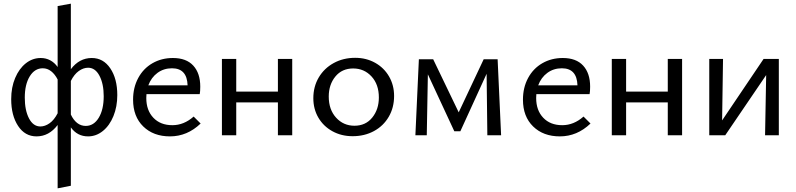

<svg xmlns="http://www.w3.org/2000/svg" viewBox="-20 -737 4337 1046"><path d="M619 -219Q619 -156 598 -104.5Q577 -53 540.5 -23.5Q504 6 460 6Q401 6 366 -43V275L294 289V-56Q247 6 179 6Q116 6 78.5 -51Q41 -108 41 -197Q41 -261 62.5 -312Q84 -363 120.5 -392Q157 -421 202 -421Q230 -421 253.5 -408.5Q277 -396 294 -372V-704L366 -717V-360Q412 -421 480 -421Q543 -421 581 -364.5Q619 -308 619 -219ZM545 -213Q545 -280 522 -324Q499 -368 460 -368Q434 -368 409 -350Q384 -332 366 -296V-113Q380 -83 400.5 -67Q421 -51 447 -51Q491 -51 518 -95.5Q545 -140 545 -213ZM294 -120V-304Q279 -333 258.5 -349Q238 -365 213 -365Q169 -365 142 -321Q115 -277 115 -205Q115 -136 138 -92Q161 -48 200 -48Q225 -48 250 -65.5Q275 -83 294 -120Z M1073 -64Q1000 6 906 6Q816 6 760.5 -48Q705 -102 705 -194Q705 -260 733 -312Q761 -364 810.5 -392.5Q860 -421 922 -421Q995 -421 1033 -379.5Q1071 -338 1071 -265Q1071 -238 1068 -224H778Q777 -217 777 -203Q777 -136 815.5 -95.5Q854 -55 919 -55Q982 -55 1035 -102ZM788 -272H1002Q999 -365 917 -365Q872 -365 838 -340Q804 -315 788 -272Z M1572 -416V0H1494V-179H1267V0H1189V-416H1267V-238H1494V-416Z M1687 -202Q1687 -265 1716.5 -315Q1746 -365 1798 -393.5Q1850 -422 1915 -422Q1975 -422 2023.5 -395Q2072 -368 2099.5 -320.5Q2127 -273 2127 -214Q2127 -151 2098 -101Q2069 -51 2017.5 -23Q1966 5 1901 5Q1840 5 1791 -22Q1742 -49 1714.5 -96Q1687 -143 1687 -202ZM2044 -206Q2044 -277 2004 -320.5Q1964 -364 1904 -364Q1843 -364 1807 -320Q1771 -276 1771 -211Q1771 -140 1811 -96Q1851 -52 1911 -52Q1972 -52 2008 -96.5Q2044 -141 2044 -206Z M2635 0 2631 -335 2488 -22H2455L2311 -332L2305 0H2243L2262 -414H2340L2479 -125L2615 -414H2691L2710 0Z M3197 -64Q3124 6 3030 6Q2940 6 2884.5 -48Q2829 -102 2829 -194Q2829 -260 2857 -312Q2885 -364 2934.5 -392.5Q2984 -421 3046 -421Q3119 -421 3157 -379.5Q3195 -338 3195 -265Q3195 -238 3192 -224H2902Q2901 -217 2901 -203Q2901 -136 2939.5 -95.5Q2978 -55 3043 -55Q3106 -55 3159 -102ZM2912 -272H3126Q3123 -365 3041 -365Q2996 -365 2962 -340Q2928 -315 2912 -272Z M3696 -416V0H3618V-179H3391V0H3313V-416H3391V-238H3618V-416Z M4223 0H4148L4154 -328L3931 0H3844V-416H3919L3914 -81L4140 -416H4223Z"/></svg>

Font: Ysabeau Medium
Style: Regular
Weight: 500
Designer: Christian Thalmann (Catharsis Fonts)
Version: Version 0.003